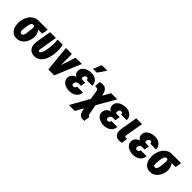

<svg xmlns="http://www.w3.org/2000/svg" viewBox="224 -2121 3670 3670"><g transform="rotate(45 2059.0 -286.0)"><path d="M20.5 -255.4 22 -265.6Q27.8 -317.9 46.1 -364.7Q64.5 -411.6 95.2 -448.2Q126 -484.9 169.4 -506.8Q212.9 -528.8 269 -530.3Q281.7 -513.2 288.8 -496.8Q295.9 -480.5 305.7 -466.1Q315.4 -451.7 334.5 -441.9Q366.2 -424.3 388.2 -392.3Q410.2 -360.4 421.4 -323Q432.6 -285.6 430.7 -250.5L430.2 -239.7Q425.8 -190.9 408.9 -145.8Q392.1 -100.6 363 -64.7Q334 -28.8 292.7 -8.3Q251.5 12.2 198.2 10.7Q143.6 9.8 107.4 -14.2Q71.3 -38.1 50.8 -76.9Q30.3 -115.7 23.2 -162.4Q16.1 -209 20.5 -255.4ZM178.7 -266.1 177.2 -255.9Q176.8 -242.7 173.3 -220Q169.9 -197.3 169.9 -173.6Q169.9 -149.9 178.7 -133.3Q187.5 -116.7 210.4 -115.7Q234.4 -114.3 247.6 -130.6Q260.7 -147 266.6 -171.6Q272.5 -196.3 274.4 -220.5Q276.4 -244.6 277.8 -259.8L278.3 -270Q279.3 -280.3 283.2 -301.5Q287.1 -322.8 288.1 -345.5Q289.1 -368.2 282.2 -384.5Q275.4 -400.9 254.4 -401.9Q230.5 -403.3 216.1 -388.9Q201.7 -374.5 193.8 -352.3Q186 -330.1 183.1 -306.4Q180.2 -282.7 178.7 -266.1ZM511.2 -528.3 488.8 -401.4H256.3L278.8 -528.3Z M575.2 -528.3H731.9L678.7 -199.2Q678.7 -196.3 676 -183.6Q673.3 -170.9 671.9 -155.8Q670.4 -140.6 672.9 -129.2Q675.3 -117.7 685.1 -115.7Q709 -113.8 724.4 -133.3Q739.7 -152.8 749.5 -181.2Q759.3 -209.5 764.2 -236.8Q769 -264.2 771 -278.8Q780.3 -340.3 783.2 -404.3Q786.1 -468.3 775.9 -529.8L914.6 -529.3Q926.3 -488.8 930.2 -446.5Q934.1 -404.3 931.9 -362.3Q929.7 -320.3 925.3 -278.8Q918.5 -226.1 901.9 -174.1Q885.3 -122.1 855.7 -79.8Q826.2 -37.6 782 -12.5Q737.8 12.7 675.8 11.2Q631.3 9.8 599.6 -7.8Q567.9 -25.4 549.1 -54.9Q530.3 -84.5 523.2 -122.1Q516.1 -159.7 521 -201.2Z M1131.8 -118.2 1265.6 -528.3H1434.6L1216.3 0H1117.7ZM1165 -528.3 1169.9 -104 1151.4 0H1056.6L1003.9 -528.3Z M1610.4 -287.6 1729 -287.1 1717.8 -219.7H1654.3Q1635.7 -219.2 1620.8 -212.4Q1606 -205.6 1596.4 -192.4Q1586.9 -179.2 1583.5 -160.6Q1582 -149.4 1582.8 -139.6Q1583.5 -129.9 1587.9 -122.6Q1592.3 -115.2 1600.1 -110.6Q1607.9 -106 1620.1 -106.4Q1636.2 -106 1647.9 -112.3Q1659.7 -118.7 1667.2 -130.1Q1674.8 -141.6 1677.7 -156.2L1835.9 -156.7Q1833.5 -114.7 1815.2 -83Q1796.9 -51.3 1767.1 -30.3Q1737.3 -9.3 1700.7 1Q1664.1 11.2 1625 10.7Q1590.3 9.3 1554.4 0.2Q1518.6 -8.8 1488.8 -28.1Q1459 -47.4 1440.9 -76.4Q1422.9 -105.5 1424.3 -146Q1424.8 -184.1 1441.2 -211.2Q1457.5 -238.3 1484.1 -255.1Q1510.7 -272 1543.7 -279.8Q1576.7 -287.6 1610.4 -287.6ZM1723.1 -252 1622.6 -252.4Q1595.7 -253.4 1569.1 -262Q1542.5 -270.5 1520.5 -286.6Q1498.5 -302.7 1485.6 -325.9Q1472.7 -349.1 1473.1 -379.9Q1473.6 -422.9 1494.4 -453.6Q1515.1 -484.4 1548.6 -503.2Q1582 -522 1621.3 -530Q1660.6 -538.1 1697.3 -537.6Q1734.4 -536.6 1765.9 -525.1Q1797.4 -513.7 1821.3 -492.7Q1845.2 -471.7 1858.6 -441.9Q1872.1 -412.1 1872.6 -374L1717.8 -375Q1717.3 -388.2 1714.4 -398.2Q1711.4 -408.2 1703.4 -413.8Q1695.3 -419.4 1680.2 -419.4Q1664.1 -418.9 1652.3 -411.9Q1640.6 -404.8 1633.5 -392.3Q1626.5 -379.9 1624 -365.2Q1622.6 -356 1623.5 -347.9Q1624.5 -339.8 1628.7 -334.2Q1632.8 -328.6 1639.4 -325.2Q1646 -321.8 1655.8 -321.3L1735.4 -320.8ZM1652.3 -612.8 1721.7 -781.7H1873L1753.9 -612.8Z M2390.6 -528.3 1973.1 203.1H1814.9L2224.6 -528.3ZM1999.5 -534.7Q2030.3 -535.2 2052.2 -524.2Q2074.2 -513.2 2089.4 -494.6Q2104.5 -476.1 2114.3 -452.4Q2124 -428.7 2130.4 -401.9L2210 25.4Q2211.4 34.2 2213.6 44.9Q2215.8 55.7 2220.9 65.4Q2226.1 75.2 2235.8 79.6Q2239.7 82 2244.6 82.3Q2249.5 82.5 2254.4 83L2236.8 207.5Q2219.2 209.5 2200.2 210Q2181.2 210.4 2163.1 207Q2136.2 202.6 2118.7 184.1Q2101.1 165.5 2090.6 139.6Q2080.1 113.8 2074.2 86.2Q2068.4 58.6 2064.5 36.6L1996.6 -365.7Q1993.7 -378.4 1985.8 -387.9Q1978 -397.5 1966.8 -402.6Q1955.6 -407.7 1942.9 -408.2Q1935.1 -408.7 1927.5 -407.7Q1919.9 -406.7 1912.6 -405.8L1921.4 -523.9Q1940.9 -528.8 1960.4 -532.5Q1980 -536.1 1999.5 -534.7Z M2540.5 -287.6 2659.2 -287.1 2647.9 -219.7H2584.5Q2565.9 -219.2 2551 -212.4Q2536.1 -205.6 2526.6 -192.4Q2517.1 -179.2 2513.7 -160.6Q2512.2 -149.4 2512.9 -139.6Q2513.7 -129.9 2518.1 -122.6Q2522.5 -115.2 2530.3 -110.6Q2538.1 -106 2550.3 -106.4Q2566.4 -106 2578.1 -112.3Q2589.8 -118.7 2597.4 -130.1Q2605 -141.6 2607.9 -156.2L2766.1 -156.7Q2763.7 -114.7 2745.4 -83Q2727.1 -51.3 2697.3 -30.3Q2667.5 -9.3 2630.9 1Q2594.2 11.2 2555.2 10.7Q2520.5 9.3 2484.6 0.2Q2448.7 -8.8 2418.9 -28.1Q2389.2 -47.4 2371.1 -76.4Q2353 -105.5 2354.5 -146Q2355 -184.1 2371.3 -211.2Q2387.7 -238.3 2414.3 -255.1Q2440.9 -272 2473.9 -279.8Q2506.8 -287.6 2540.5 -287.6ZM2653.3 -252 2552.7 -252.4Q2525.9 -253.4 2499.3 -262Q2472.7 -270.5 2450.7 -286.6Q2428.7 -302.7 2415.8 -325.9Q2402.8 -349.1 2403.3 -379.9Q2403.8 -422.9 2424.6 -453.6Q2445.3 -484.4 2478.8 -503.2Q2512.2 -522 2551.5 -530Q2590.8 -538.1 2627.4 -537.6Q2664.6 -536.6 2696 -525.1Q2727.5 -513.7 2751.5 -492.7Q2775.4 -471.7 2788.8 -441.9Q2802.2 -412.1 2802.7 -374L2647.9 -375Q2647.5 -388.2 2644.5 -398.2Q2641.6 -408.2 2633.5 -413.8Q2625.5 -419.4 2610.4 -419.4Q2594.2 -418.9 2582.5 -411.9Q2570.8 -404.8 2563.7 -392.3Q2556.6 -379.9 2554.2 -365.2Q2552.7 -356 2553.7 -347.9Q2554.7 -339.8 2558.8 -334.2Q2563 -328.6 2569.6 -325.2Q2576.2 -321.8 2585.9 -321.3L2665.5 -320.8Z M2904.3 -528.3H3061.5L3000 -175.8Q2998.5 -163.6 2998.5 -152.1Q2998.5 -140.6 3003.9 -133.1Q3009.3 -125.5 3024.4 -125Q3033.2 -124.5 3041.3 -125.5Q3049.3 -126.5 3057.1 -127.4L3045.4 -7.8Q3026.9 -1.5 3007.1 1.7Q2987.3 4.9 2967.8 4.9Q2920.4 3.9 2891.4 -18.1Q2862.3 -40 2850.3 -75.9Q2838.4 -111.8 2842.3 -156.2Z M3330.6 -287.6 3449.2 -287.1 3438 -219.7H3374.5Q3356 -219.2 3341.1 -212.4Q3326.2 -205.6 3316.7 -192.4Q3307.1 -179.2 3303.7 -160.6Q3302.2 -149.4 3303 -139.6Q3303.7 -129.9 3308.1 -122.6Q3312.5 -115.2 3320.3 -110.6Q3328.1 -106 3340.3 -106.4Q3356.4 -106 3368.2 -112.3Q3379.9 -118.7 3387.5 -130.1Q3395 -141.6 3397.9 -156.2L3556.2 -156.7Q3553.7 -114.7 3535.4 -83Q3517.1 -51.3 3487.3 -30.3Q3457.5 -9.3 3420.9 1Q3384.3 11.2 3345.2 10.7Q3310.5 9.3 3274.7 0.2Q3238.8 -8.8 3209 -28.1Q3179.2 -47.4 3161.1 -76.4Q3143.1 -105.5 3144.5 -146Q3145 -184.1 3161.4 -211.2Q3177.7 -238.3 3204.3 -255.1Q3231 -272 3263.9 -279.8Q3296.9 -287.6 3330.6 -287.6ZM3443.4 -252 3342.8 -252.4Q3315.9 -253.4 3289.3 -262Q3262.7 -270.5 3240.7 -286.6Q3218.8 -302.7 3205.8 -325.9Q3192.9 -349.1 3193.4 -379.9Q3193.8 -422.9 3214.6 -453.6Q3235.4 -484.4 3268.8 -503.2Q3302.2 -522 3341.6 -530Q3380.9 -538.1 3417.5 -537.6Q3454.6 -536.6 3486.1 -525.1Q3517.6 -513.7 3541.5 -492.7Q3565.4 -471.7 3578.9 -441.9Q3592.3 -412.1 3592.8 -374L3438 -375Q3437.5 -388.2 3434.6 -398.2Q3431.6 -408.2 3423.6 -413.8Q3415.5 -419.4 3400.4 -419.4Q3384.3 -418.9 3372.6 -411.9Q3360.8 -404.8 3353.8 -392.3Q3346.7 -379.9 3344.2 -365.2Q3342.8 -356 3343.8 -347.9Q3344.7 -339.8 3348.9 -334.2Q3353 -328.6 3359.6 -325.2Q3366.2 -321.8 3376 -321.3L3455.6 -320.8Z M3627 -255.4 3628.4 -265.6Q3634.3 -317.9 3652.6 -364.7Q3670.9 -411.6 3701.7 -448.2Q3732.4 -484.9 3775.9 -506.8Q3819.3 -528.8 3875.5 -530.3Q3888.2 -513.2 3895.3 -496.8Q3902.3 -480.5 3912.1 -466.1Q3921.9 -451.7 3940.9 -441.9Q3972.7 -424.3 3994.6 -392.3Q4016.6 -360.4 4027.8 -323Q4039.1 -285.6 4037.1 -250.5L4036.6 -239.7Q4032.2 -190.9 4015.4 -145.8Q3998.5 -100.6 3969.5 -64.7Q3940.4 -28.8 3899.2 -8.3Q3857.9 12.2 3804.7 10.7Q3750 9.8 3713.9 -14.2Q3677.7 -38.1 3657.2 -76.9Q3636.7 -115.7 3629.6 -162.4Q3622.6 -209 3627 -255.4ZM3785.2 -266.1 3783.7 -255.9Q3783.2 -242.7 3779.8 -220Q3776.4 -197.3 3776.4 -173.6Q3776.4 -149.9 3785.2 -133.3Q3793.9 -116.7 3816.9 -115.7Q3840.8 -114.3 3854 -130.6Q3867.2 -147 3873 -171.6Q3878.9 -196.3 3880.9 -220.5Q3882.8 -244.6 3884.3 -259.8L3884.8 -270Q3885.7 -280.3 3889.6 -301.5Q3893.6 -322.8 3894.5 -345.5Q3895.5 -368.2 3888.7 -384.5Q3881.8 -400.9 3860.8 -401.9Q3836.9 -403.3 3822.5 -388.9Q3808.1 -374.5 3800.3 -352.3Q3792.5 -330.1 3789.6 -306.4Q3786.6 -282.7 3785.2 -266.1ZM4117.7 -528.3 4095.2 -401.4H3862.8L3885.3 -528.3Z"/></g></svg>

Font: Roboto Condensed Black
Style: Italic
Weight: 900
Italic angle: -12°
Designer: Christian Robertson
Foundry: Google
Version: Version 3.008; 2023